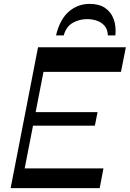

<svg xmlns="http://www.w3.org/2000/svg" viewBox="-20 -975 672 995"><path d="M181.7 -602.6 207 -730H632.2L606.9 -602.6ZM65 0 84.4 -102.3H516.1L496.7 0ZM35.1 0 177.1 -730H230.1L88.1 0ZM140.7 -323.9 154.6 -393.9H485.6L471.7 -323.9ZM444.3 -954.9Q493.2 -954.9 524.2 -934.1Q555.1 -913.3 568.8 -876.7Q582.4 -840 578.1 -791.5H538.9Q538 -821.8 522.6 -840.3Q507.2 -858.8 483.2 -867.4Q459.1 -875.9 431.5 -875.9Q391.8 -875.9 357.5 -856.9Q323.3 -837.9 310.1 -791.5H270.2Q290.5 -875.1 336.8 -915Q383.1 -954.9 444.3 -954.9Z"/></svg>

Font: Savate ExtraLight
Style: Italic
Weight: 200
Italic angle: -11°
Designer: Max Esnée
Foundry: Plomb Type
Version: Version 2.000